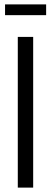

<svg xmlns="http://www.w3.org/2000/svg" viewBox="-20 -854 233 874"><path d="M61 0V-686H131V0ZM3 -785V-834H190V-785Z"/></svg>

Font: Archivo ExtraCondensed Light
Style: Regular
Weight: 300
Width: 2
Designer: Hector Gatti
Foundry: Omnibus-Type
Version: Version 2.001